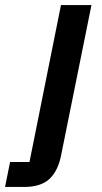

<svg xmlns="http://www.w3.org/2000/svg" viewBox="-114 -542 403 762"><path d="M-94 200 -74 101H3L128 -522H249L129 72Q117 135 83 167.5Q49 200 -19 200Z"/></svg>

Font: IBM Plex Sans SemiBold
Style: Italic
Weight: 600
Italic angle: -11.31°
Designer: Mike Abbink, Paul van der Laan, Pieter van Rosmalen
Foundry: Bold Monday
Version: Version 3.201